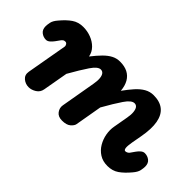

<svg xmlns="http://www.w3.org/2000/svg" viewBox="-50 -845 1181 1181"><g transform="rotate(45 540.0 -255.0)"><path d="M209 0Q181 0 159.2 -18.2Q137.5 -36.5 143 -68.5L189.5 -332Q190.5 -337 189.2 -341.8Q188 -346.5 185.5 -350.2Q183 -354 179.5 -356.2Q176 -358.5 172 -358.5Q161 -358.5 155.5 -354.5Q150 -350.5 147 -346.5L125.5 -316.5Q115.5 -302.5 103.2 -292Q91 -281.5 78 -281.5Q55 -281.5 36.5 -296Q18 -310.5 18 -339.5Q18 -353 22.2 -373.5Q26.5 -394 48 -418.5Q80.5 -457.5 111.8 -479Q143 -500.5 185.5 -500.5Q221 -500.5 253.8 -488Q286.5 -475.5 309.5 -452.2Q332.5 -429 338.5 -396.5Q367.5 -433.5 392.2 -458.5Q417 -483.5 442 -496.5Q467 -509.5 496 -509.5Q535.5 -509.5 563 -495.5Q590.5 -481.5 606.5 -454Q622.5 -426.5 626 -385.5Q652.5 -422.5 677.5 -450.5Q702.5 -478.5 729.5 -494Q756.5 -509.5 788 -509.5Q843 -509.5 875.2 -483.5Q907.5 -457.5 917 -405.8Q926.5 -354 912 -275.5L900 -209Q897 -191.5 896 -178.8Q895 -166 896.2 -158Q897.5 -150 900.5 -146Q903.5 -142 908 -142Q916 -142 923 -146Q930 -150 933.5 -154L954.5 -184Q964.5 -198.5 976.8 -208.8Q989 -219 1002 -219Q1025.5 -219 1043.8 -204.8Q1062 -190.5 1062 -161.5Q1062 -148 1057.8 -127.5Q1053.5 -107 1032 -82Q999.5 -43 968.5 -21.5Q937.5 0 894.5 0Q853.5 0 824.2 -18.8Q795 -37.5 777.2 -67.8Q759.5 -98 753.2 -133Q747 -168 753 -200.5L770 -297Q775.5 -327 773.2 -348.2Q771 -369.5 762.8 -380.5Q754.5 -391.5 740 -391.5Q714.5 -391.5 683 -345.2Q651.5 -299 609 -223.5L578.5 -48Q576 -33 557.2 -16.5Q538.5 0 499.5 0Q465 0 448.8 -22.2Q432.5 -44.5 437 -70L476.5 -297Q482 -327 480 -348.2Q478 -369.5 469.5 -380.5Q461 -391.5 446.5 -391.5Q421.5 -391.5 390 -345Q358.5 -298.5 315.5 -222.5L286.5 -58.5Q281.5 -30 257.5 -15Q233.5 0 209 0Z"/></g></svg>

Font: Edu VIC WA NT Hand Pre
Style: Regular
Weight: 400
Designer: Tina and Corey Anderson, Eben Sorkin, Mirko Velimirovic
Foundry: Google for Education
Version: Version 1.000